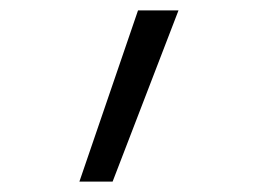

<svg xmlns="http://www.w3.org/2000/svg" viewBox="-20 -792 490 370"><path d="M133 -442 246 -772H324L197 -442Z"/></svg>

Font: Iosevka Etoile Light
Style: Regular
Weight: 300
Designer: Belleve Invis
Foundry: Belleve Invis
Version: Version 25.0.1; ttfautohint (v1.8.4)